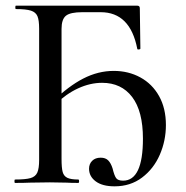

<svg xmlns="http://www.w3.org/2000/svg" viewBox="-20 -645 655 677"><path d="M294 -50Q294 -67 305 -78Q316 -89 335 -89Q352 -89 361.5 -79.5Q371 -70 377 -51Q383 -26 389.5 -17Q396 -8 414 -8Q484 -8 484 -156Q484 -253 446 -303Q408 -353 340 -353Q298 -353 255.5 -333.5Q213 -314 174 -276L166 -287Q221 -341 273.5 -368Q326 -395 381 -395Q433 -395 475 -372Q517 -349 541 -306Q565 -263 565 -204Q565 -149 543.5 -99.5Q522 -50 481 -19Q440 12 384 12Q341 12 317.5 -5.5Q294 -23 294 -50ZM33 -12Q70 -12 87.5 -17Q105 -22 111.5 -36.5Q118 -51 118 -81V-544Q118 -574 112 -588Q106 -602 89 -607.5Q72 -613 36 -613Q34 -613 34 -619Q34 -625 36 -625H464Q473 -625 473 -616L475 -474Q475 -471 469.5 -470.5Q464 -470 464 -473Q439 -602 335 -602H270Q228 -602 212.5 -589.5Q197 -577 197 -543V-85Q197 -53 201 -38.5Q205 -24 217.5 -18Q230 -12 256 -12Q259 -12 259 -6Q259 0 256 0Q230 0 215 -1L156 -2L85 -1Q66 0 33 0Q31 0 31 -6Q31 -12 33 -12Z"/></svg>

Font: Cormorant Garamond Medium
Style: Regular
Weight: 500
Designer: Christian Thalmann (Catharsis Fonts)
Foundry: Catharsis Fonts
Version: Version 4.000